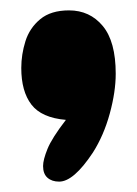

<svg xmlns="http://www.w3.org/2000/svg" viewBox="-20 -241 264 370"><path d="M159 53Q122 109 94 109Q80 109 71.5 101.5Q63 94 63 79Q63 67 71.5 46Q80 25 107 -10Q60 -14 40.5 -39.5Q21 -65 21 -110Q21 -136 29 -161.5Q37 -187 57.5 -204Q78 -221 113 -221Q153 -221 178 -191Q203 -161 203 -99Q203 -64 191.5 -22Q180 20 159 53Z"/></svg>

Font: DynaPuff Condensed Medium
Style: Regular
Weight: 500
Width: 3
Designer: Toshi Omagari, Jennifer Daniel
Foundry: Google Fonts
Version: Version 2.000; ttfautohint (v1.8.4.7-5d5b)